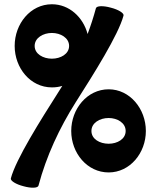

<svg xmlns="http://www.w3.org/2000/svg" viewBox="-20 -856 754 903"><path d="M431 -817C420 -776 407 -736 392 -696C371 -775 306 -836 224 -836C123 -836 49 -744 49 -640C49 -536 123 -445 224 -445C241 -445 257 -447 273 -452C267 -443 262 -434 256 -425C172 -293 55 -108 31 -17C28 -6 55 11 91 20C127 30 158 29 161 17C198 -122 259 -253 336 -375C420 -507 537 -692 561 -783C564 -794 537 -811 501 -820C465 -830 434 -829 431 -817ZM143 -640C143 -678 183 -701 224 -701C265 -701 305 -678 305 -640C305 -602 265 -580 224 -580C183 -580 143 -602 143 -640ZM666 -240C666 -344 591 -436 491 -436C390 -436 315 -344 315 -240C315 -136 390 -45 491 -45C591 -45 666 -136 666 -240ZM410 -240C410 -278 449 -301 491 -301C532 -301 571 -278 571 -240C571 -202 532 -180 491 -180C449 -180 410 -202 410 -240Z"/></svg>

Font: Nupuram Expanded Bold
Style: Regular
Weight: 700
Width: 7
Designer: Santhosh Thottingal (santhosh.thottingal@gmail.com)
Foundry: SMC
Version: Version 1.000